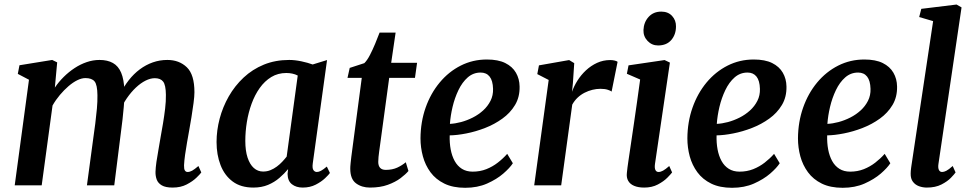

<svg xmlns="http://www.w3.org/2000/svg" viewBox="-20 -838 4394 868"><path d="M238.5 -556 228 -442Q245 -467.5 268 -490.2Q291 -513 317.2 -530.2Q343.5 -547.5 372 -557.2Q400.5 -567 430 -567Q466 -567 490.5 -553.2Q515 -539.5 527.8 -509.2Q540.5 -479 542.5 -428.5Q542.5 -422 542.5 -415Q542.5 -408 542 -400.8Q541.5 -393.5 540.5 -385.5L522.5 -411Q539.5 -446.5 562 -475.2Q584.5 -504 612 -524.5Q639.5 -545 670.8 -556Q702 -567 736.5 -567Q790 -567 824.5 -534Q859 -501 859 -421Q859 -403 855 -372.2Q851 -341.5 845.5 -308Q840 -274.5 835 -247Q830.5 -221.5 825.5 -193.5Q820.5 -165.5 816.8 -138.8Q813 -112 812 -91Q811.5 -73.5 816 -67Q820.5 -60.5 828 -60.5Q838 -60.5 848.8 -66.5Q859.5 -72.5 877 -87.5L890 -58.5Q885 -51 868.2 -34.8Q851.5 -18.5 824.2 -4.2Q797 10 760.5 10Q728.5 10 711.5 0Q694.5 -10 688.5 -26.2Q682.5 -42.5 683 -61.5Q683.5 -79.5 687.2 -106Q691 -132.5 696.5 -162.2Q702 -192 706.5 -220.5Q711.5 -247.5 717 -280.5Q722.5 -313.5 726.5 -347Q730.5 -380.5 730 -409.5Q729.5 -454 717.5 -469.2Q705.5 -484.5 680 -484.5Q660 -484.5 638 -473.5Q616 -462.5 594.2 -442Q572.5 -421.5 553.5 -394Q534.5 -366.5 521.5 -334L542.5 -405Q542 -382 539.5 -354.2Q537 -326.5 534 -298.8Q531 -271 527.5 -246.5L496.5 0H373L402.5 -219Q406.5 -247 410.8 -280Q415 -313 418 -346.2Q421 -379.5 420.5 -407.5Q420 -455 407.5 -470Q395 -485 366 -485Q349 -485 329.2 -475.2Q309.5 -465.5 289.5 -448.2Q269.5 -431 250.8 -408.8Q232 -386.5 217.5 -361L168.5 0H46.5L111 -477.5L60.5 -504L68 -543L216 -567Z M1394 -99.5Q1391 -77.5 1397 -69Q1403 -60.5 1412.5 -60.5Q1421 -60.5 1431.2 -66Q1441.5 -71.5 1457.5 -85L1471.5 -56Q1466.5 -48.5 1449.8 -32.5Q1433 -16.5 1407.2 -3.2Q1381.5 10 1348.5 10Q1319 10 1299.8 -5Q1280.5 -20 1280 -52L1282.5 -73.5Q1265.5 -53 1243.2 -33.8Q1221 -14.5 1191.8 -2.2Q1162.5 10 1125.5 10Q1068.5 10 1031.8 -17.5Q995 -45 977 -91.8Q959 -138.5 959 -196Q959 -248.5 973 -301.5Q987 -354.5 1014.2 -402.2Q1041.5 -450 1081.2 -487.2Q1121 -524.5 1172.8 -545.8Q1224.5 -567 1287.5 -567Q1313 -567 1342.5 -560.8Q1372 -554.5 1393.5 -546.5L1458.5 -566.5ZM1326 -496.5Q1314.5 -502.5 1301.5 -505.2Q1288.5 -508 1274.5 -508Q1236.5 -508 1206.5 -489.8Q1176.5 -471.5 1154.2 -440.2Q1132 -409 1117.5 -369.2Q1103 -329.5 1096 -286.2Q1089 -243 1089 -201Q1089 -156.5 1099.2 -125.5Q1109.5 -94.5 1127.5 -78.5Q1145.5 -62.5 1169.5 -62.5Q1187.5 -62.5 1202.8 -68.8Q1218 -75 1231.5 -85Q1245 -95 1256 -106.8Q1267 -118.5 1276 -130Z M1698 -181Q1695.5 -164.5 1694 -151.8Q1692.5 -139 1691.2 -128.2Q1690 -117.5 1690 -106Q1690 -88.5 1698.5 -79.2Q1707 -70 1724 -70Q1753.5 -70 1775.8 -80.2Q1798 -90.5 1814.5 -104.5L1826.5 -65Q1814 -50 1790.8 -32.5Q1767.5 -15 1733.2 -2.5Q1699 10 1652.5 10Q1615.5 10 1589.5 -9.2Q1563.5 -28.5 1563.5 -75.5Q1563.5 -79.5 1563.8 -85.8Q1564 -92 1565.2 -102.2Q1566.5 -112.5 1568.2 -128.8Q1570 -145 1573.5 -169L1615.5 -486H1551L1561 -531L1627 -552.5Q1639.5 -564.5 1652 -588.5Q1664.5 -612.5 1676 -640.2Q1687.5 -668 1696 -690.5H1768.5L1748.5 -554H1865.5L1856 -486H1739.5Z M2298.5 -100Q2285 -79 2255.2 -53.2Q2225.5 -27.5 2182 -8.2Q2138.5 11 2083 11Q2027.5 11 1988.8 -8Q1950 -27 1926.2 -59.2Q1902.5 -91.5 1891.8 -131.2Q1881 -171 1881 -212.5Q1881.5 -287 1904.2 -351.5Q1927 -416 1967.8 -465Q2008.5 -514 2063 -541.5Q2117.5 -569 2181 -569Q2232 -569 2264.2 -553Q2296.5 -537 2312.5 -509.2Q2328.5 -481.5 2329 -447Q2330 -399.5 2308.5 -363.5Q2287 -327.5 2251.2 -301.8Q2215.5 -276 2173 -259.5Q2130.5 -243 2088.5 -234.8Q2046.5 -226.5 2013 -226Q2012 -192 2017.5 -162.5Q2023 -133 2035.5 -110.2Q2048 -87.5 2068.2 -74.8Q2088.5 -62 2117 -62Q2150 -62 2178.5 -73.2Q2207 -84.5 2230.5 -102.8Q2254 -121 2273 -142.5ZM2153 -510Q2119.5 -510 2094.5 -488Q2069.5 -466 2052.5 -430.5Q2035.5 -395 2026 -354.8Q2016.5 -314.5 2014 -278Q2037.5 -279 2064.5 -286.2Q2091.5 -293.5 2117.2 -306.5Q2143 -319.5 2164 -338.5Q2185 -357.5 2197.5 -382.2Q2210 -407 2209 -436.5Q2208 -473.5 2193.5 -491.8Q2179 -510 2153 -510Z M2395 0 2460.5 -476.5 2409 -503 2416.5 -542.5 2553 -566.5 2576 -552.5 2570 -462.5 2566 -423Q2574.5 -448 2590.5 -473.5Q2606.5 -499 2629 -520Q2651.5 -541 2679.2 -553.8Q2707 -566.5 2739 -566.5Q2749.5 -566.5 2758.8 -564.2Q2768 -562 2772 -558.5L2745 -424Q2740.5 -428 2727.5 -432.2Q2714.5 -436.5 2694 -436.5Q2676.5 -436.5 2658.2 -432Q2640 -427.5 2622.8 -418.8Q2605.5 -410 2591.2 -396.5Q2577 -383 2567 -365L2517 0Z M2892 10Q2865.5 10 2847 2.2Q2828.5 -5.5 2820 -20.5Q2811.5 -35.5 2814 -56.5Q2816 -78 2821 -111.2Q2826 -144.5 2832.2 -186.8Q2838.5 -229 2845.5 -277Q2852.5 -325 2859.8 -376.2Q2867 -427.5 2874 -478.5L2814 -504.5L2821.5 -542.5L2984.5 -566.5L3008.5 -555L2941 -96.5Q2938.5 -78.5 2943 -69.5Q2947.5 -60.5 2957 -60.5Q2966.5 -60.5 2977.5 -66.5Q2988.5 -72.5 3005.5 -87.5L3018.5 -58.5Q3013 -51 2996.8 -34.5Q2980.5 -18 2954 -4Q2927.5 10 2892 10ZM2955 -632.5Q2927 -632.5 2907.5 -653Q2888 -673.5 2889 -702.5Q2890.5 -737.5 2912.2 -761.5Q2934 -785.5 2969.5 -785.5Q3000.5 -785.5 3018.5 -765.8Q3036.5 -746 3036 -718.5Q3036 -682 3014.8 -657.2Q2993.5 -632.5 2955 -632.5Z M3505 -100Q3491.5 -79 3461.8 -53.2Q3432 -27.5 3388.5 -8.2Q3345 11 3289.5 11Q3234 11 3195.2 -8Q3156.5 -27 3132.8 -59.2Q3109 -91.5 3098.2 -131.2Q3087.5 -171 3087.5 -212.5Q3088 -287 3110.8 -351.5Q3133.5 -416 3174.2 -465Q3215 -514 3269.5 -541.5Q3324 -569 3387.5 -569Q3438.5 -569 3470.8 -553Q3503 -537 3519 -509.2Q3535 -481.5 3535.5 -447Q3536.5 -399.5 3515 -363.5Q3493.5 -327.5 3457.8 -301.8Q3422 -276 3379.5 -259.5Q3337 -243 3295 -234.8Q3253 -226.5 3219.5 -226Q3218.5 -192 3224 -162.5Q3229.5 -133 3242 -110.2Q3254.5 -87.5 3274.8 -74.8Q3295 -62 3323.5 -62Q3356.5 -62 3385 -73.2Q3413.5 -84.5 3437 -102.8Q3460.5 -121 3479.5 -142.5ZM3359.5 -510Q3326 -510 3301 -488Q3276 -466 3259 -430.5Q3242 -395 3232.5 -354.8Q3223 -314.5 3220.5 -278Q3244 -279 3271 -286.2Q3298 -293.5 3323.8 -306.5Q3349.5 -319.5 3370.5 -338.5Q3391.5 -357.5 3404 -382.2Q3416.5 -407 3415.5 -436.5Q3414.5 -473.5 3400 -491.8Q3385.5 -510 3359.5 -510Z M4005 -100Q3991.5 -79 3961.8 -53.2Q3932 -27.5 3888.5 -8.2Q3845 11 3789.5 11Q3734 11 3695.2 -8Q3656.5 -27 3632.8 -59.2Q3609 -91.5 3598.2 -131.2Q3587.5 -171 3587.5 -212.5Q3588 -287 3610.8 -351.5Q3633.5 -416 3674.2 -465Q3715 -514 3769.5 -541.5Q3824 -569 3887.5 -569Q3938.5 -569 3970.8 -553Q4003 -537 4019 -509.2Q4035 -481.5 4035.5 -447Q4036.5 -399.5 4015 -363.5Q3993.5 -327.5 3957.8 -301.8Q3922 -276 3879.5 -259.5Q3837 -243 3795 -234.8Q3753 -226.5 3719.5 -226Q3718.5 -192 3724 -162.5Q3729.5 -133 3742 -110.2Q3754.5 -87.5 3774.8 -74.8Q3795 -62 3823.5 -62Q3856.5 -62 3885 -73.2Q3913.5 -84.5 3937 -102.8Q3960.5 -121 3979.5 -142.5ZM3859.5 -510Q3826 -510 3801 -488Q3776 -466 3759 -430.5Q3742 -395 3732.5 -354.8Q3723 -314.5 3720.5 -278Q3744 -279 3771 -286.2Q3798 -293.5 3823.8 -306.5Q3849.5 -319.5 3870.5 -338.5Q3891.5 -357.5 3904 -382.2Q3916.5 -407 3915.5 -436.5Q3914.5 -473.5 3900 -491.8Q3885.5 -510 3859.5 -510Z M4222.5 -96.5Q4220 -79.5 4224.5 -70Q4229 -60.5 4239 -60.5Q4247.5 -60.5 4258 -65.8Q4268.5 -71 4287 -87.5L4300 -58.5Q4295 -51 4279.2 -34.5Q4263.5 -18 4236.2 -4Q4209 10 4170 10Q4151.5 10 4134.5 3.8Q4117.5 -2.5 4107 -16.5Q4096.5 -30.5 4097 -53.5Q4097 -58.5 4097.5 -65.2Q4098 -72 4099 -78.8Q4100 -85.5 4100.5 -89.5L4198.5 -742.5L4135.5 -761L4145 -798L4304.5 -817.5L4327 -804.5Z"/></svg>

Font: Merriweather 20pt SemiBold
Style: Italic
Weight: 600
Italic angle: -7.8°
Version: Version 2.101